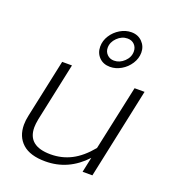

<svg xmlns="http://www.w3.org/2000/svg" viewBox="-137 -839 855 957"><g transform="rotate(20 291.0 -361.0)"><path d="M274 -617Q274 -648 291.5 -675.5Q309 -703 337.5 -720Q366 -737 397 -737Q432 -737 454.5 -714Q477 -691 477 -658Q477 -627 459 -599Q441 -571 412.5 -554.5Q384 -538 354 -538Q318 -538 296 -560.5Q274 -583 274 -617ZM440 -650Q440 -672 426 -686.5Q412 -701 389 -701Q359 -701 335 -677.5Q311 -654 311 -624Q311 -603 325.5 -588.5Q340 -574 362 -574Q392 -574 416 -597Q440 -620 440 -650ZM50 -121Q50 -144 56 -171L122 -480H174L108 -170Q103 -143 103 -126Q103 -27 225 -27Q284 -27 334.5 -53Q385 -79 432 -136L506 -480H559L457 0H405L422 -80Q334 15 212 15Q131 15 90.5 -21.5Q50 -58 50 -121Z"/></g></svg>

Font: Prompt ExtraLight
Style: Italic
Weight: 275
Italic angle: -12°
Designer: Katatrad Team
Foundry: CadsonDemak
Version: Version 1.000